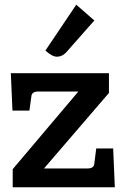

<svg xmlns="http://www.w3.org/2000/svg" viewBox="-20 -796 530 816"><path d="M34 -77 313 -407H142Q114 -407 113 -384L105 -326H33L26 -485H443V-401L167 -80H352Q380 -80 381 -102L389 -165H461L468 0H34ZM173 -581 304 -776 381 -709 261 -573Q244 -555 222 -555Q202 -555 173 -581Z"/></svg>

Font: Enriqueta SemiBold
Style: Regular
Weight: 600
Designer: Viviana Monsalve, Gustavo Ibarra
Foundry: 72Puntos
Version: Version 2.000